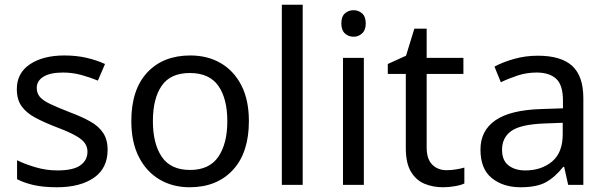

<svg xmlns="http://www.w3.org/2000/svg" viewBox="-20 -780 2562 810"><path d="M434 -148Q434 -70 376 -30Q318 10 220 10Q164 10 123.5 1Q83 -8 52 -24V-104Q84 -88 129.5 -74.5Q175 -61 222 -61Q289 -61 319 -82.5Q349 -104 349 -140Q349 -160 338 -176Q327 -192 298.5 -208Q270 -224 217 -244Q165 -264 128 -284Q91 -304 71 -332Q51 -360 51 -404Q51 -472 106.5 -509Q162 -546 252 -546Q301 -546 343.5 -536.5Q386 -527 423 -510L393 -440Q359 -454 322 -464Q285 -474 246 -474Q192 -474 163.5 -456.5Q135 -439 135 -409Q135 -387 148 -371.5Q161 -356 191.5 -341.5Q222 -327 273 -307Q324 -288 360 -268Q396 -248 415 -219.5Q434 -191 434 -148Z M1030 -269Q1030 -136 962.5 -63Q895 10 780 10Q709 10 653.5 -22.5Q598 -55 566 -117.5Q534 -180 534 -269Q534 -402 601 -474Q668 -546 783 -546Q856 -546 911.5 -513.5Q967 -481 998.5 -419.5Q1030 -358 1030 -269ZM625 -269Q625 -174 662.5 -118.5Q700 -63 782 -63Q863 -63 901 -118.5Q939 -174 939 -269Q939 -364 901 -418Q863 -472 781 -472Q699 -472 662 -418Q625 -364 625 -269Z M1257 0H1169V-760H1257Z M1472 -737Q1492 -737 1507.5 -723.5Q1523 -710 1523 -681Q1523 -653 1507.5 -639Q1492 -625 1472 -625Q1450 -625 1435 -639Q1420 -653 1420 -681Q1420 -710 1435 -723.5Q1450 -737 1472 -737ZM1515 -536V0H1427V-536Z M1864 -62Q1884 -62 1905 -65.5Q1926 -69 1939 -73V-6Q1925 1 1899 5.5Q1873 10 1849 10Q1807 10 1771.5 -4.5Q1736 -19 1714 -55Q1692 -91 1692 -156V-468H1616V-510L1693 -545L1728 -659H1780V-536H1935V-468H1780V-158Q1780 -109 1803.5 -85.5Q1827 -62 1864 -62Z M2249 -545Q2347 -545 2394 -502Q2441 -459 2441 -365V0H2377L2360 -76H2356Q2321 -32 2282.5 -11Q2244 10 2176 10Q2103 10 2055 -28.5Q2007 -67 2007 -149Q2007 -229 2070 -272.5Q2133 -316 2264 -320L2355 -323V-355Q2355 -422 2326 -448Q2297 -474 2244 -474Q2202 -474 2164 -461.5Q2126 -449 2093 -433L2066 -499Q2101 -518 2149 -531.5Q2197 -545 2249 -545ZM2275 -259Q2175 -255 2136.5 -227Q2098 -199 2098 -148Q2098 -103 2125.5 -82Q2153 -61 2196 -61Q2264 -61 2309 -98.5Q2354 -136 2354 -214V-262Z"/></svg>

Font: Noto Znamenny Musical Notation
Style: Regular
Weight: 400
Version: Version 1.003; ttfautohint (v1.8.4.7-5d5b)